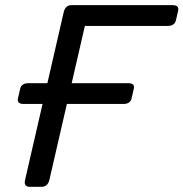

<svg xmlns="http://www.w3.org/2000/svg" viewBox="-20 -720 707 740"><path d="M71.3 -319.3Q44.4 -319.3 49.3 -341.3L57.6 -377.4Q62.5 -399.4 89.8 -399.4H162.6L225.6 -673.3Q231.9 -700.2 256.3 -700.2H644.5Q671.4 -700.2 666.5 -678.2L658.2 -642.1Q653.3 -620.1 626 -620.1H307.1L256.3 -399.4H474.1Q501 -399.4 495.6 -377.4L487.3 -341.3Q482.4 -319.3 455.6 -319.3H237.8L170.4 -26.9Q164.1 0 139.6 0H94.7Q70.3 0 76.7 -26.9L144 -319.3Z"/></svg>

Font: Istok Web
Style: Italic
Weight: 400
Italic angle: -13°
Designer: Andrey V. Panov
Foundry: Andrey V. Panov
Version: Version 1.0.2g